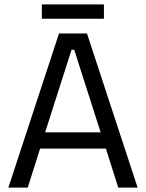

<svg xmlns="http://www.w3.org/2000/svg" viewBox="-20 -852 663 872"><path d="M452 -832H170V-767H452ZM248 -700 18 0H106L162 -177H461L517 0H605L375 -700ZM185 -251 305 -626H317L437 -251Z"/></svg>

Font: Space Text
Style: Regular
Weight: 400
Designer: Florian Karsten (Space Text), Colophon Foundry (Space Mono)
Foundry: Florian Karsten
Version: Version 1.003;PS 001.003;hotconv 1.0.88;makeotf.lib2.5.64775